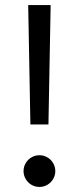

<svg xmlns="http://www.w3.org/2000/svg" viewBox="-20 -740 315 768"><path d="M92.8 -719.7H182.6L173.8 -242.2H101.6ZM74.2 -55.7Q74.2 -72.8 82.8 -87.4Q91.3 -102.1 106 -110.6Q120.6 -119.1 137.7 -119.1Q154.8 -119.1 169.4 -110.6Q184.1 -102.1 192.6 -87.4Q201.2 -72.8 201.2 -55.7Q201.2 -38.6 192.6 -23.9Q184.1 -9.3 169.4 -0.7Q154.8 7.8 137.7 7.8Q120.6 7.8 106 -0.7Q91.3 -9.3 82.8 -23.9Q74.2 -38.6 74.2 -55.7Z"/></svg>

Font: Reddit Sans Chocolate
Style: Regular
Weight: 400
Designer: Stephen Hutchings
Foundry: Reddit
Version: Version 1.013